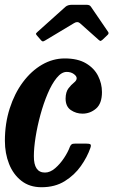

<svg xmlns="http://www.w3.org/2000/svg" viewBox="-22 -775 475 805"><path d="M405.5 -389Q405.5 -341 380.8 -319.8Q356 -298.5 324 -298.5Q297 -298.5 275 -313.5Q253 -328.5 253 -362Q253.5 -389.5 265 -404.5Q276.5 -419.5 288 -428.5Q299.5 -437.5 299.5 -447Q299.5 -456 287.2 -464.8Q275 -473.5 257.5 -473.5Q236 -473.5 215.5 -448.2Q195 -423 177.8 -382.2Q160.5 -341.5 147.5 -293.8Q134.5 -246 127.2 -200.2Q120 -154.5 120 -120.5Q119.5 -51.5 166.5 -51.5Q188 -51.5 209 -69.5Q230 -87.5 246.5 -112.5Q263 -137.5 271 -159.5Q274.5 -167.5 278.8 -170.2Q283 -173 295.5 -173H337.5Q353 -173 357 -169.8Q361 -166.5 357 -155Q344 -117 317.2 -79Q290.5 -41 249.5 -15.5Q208.5 10 152 10Q102 10 67.8 -16.8Q33.5 -43.5 16 -87.8Q-1.5 -132 -1.5 -184.5Q-1.5 -257.5 18.8 -320.5Q39 -383.5 74 -430.5Q109 -477.5 154.2 -503.8Q199.5 -530 249.5 -530Q304 -530 338.5 -509.5Q373 -489 389.2 -456.8Q405.5 -424.5 405.5 -389ZM149 -607.5 132.5 -626.5Q128 -632 128.8 -634Q129.5 -636 136 -642L252.5 -746.5Q262 -755 281 -755H338.5Q348 -755 352.2 -753Q356.5 -751 359.5 -746.5L431.5 -641Q436 -634.5 428.5 -628L408 -608.5Q401 -603 399 -603.2Q397 -603.5 391.5 -608L313.5 -677.5Q303 -687 288.5 -678L166 -604.5Q159.5 -600.5 156 -601.8Q152.5 -603 149 -607.5Z"/></svg>

Font: Besley* Condensed Semi
Style: Italic
Weight: 600
Width: 3
Italic angle: -13°
Designer: Owen Earl
Foundry: indestructible type*
Version: Version 3.000; ttfautohint (v1.8.3)